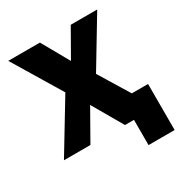

<svg xmlns="http://www.w3.org/2000/svg" viewBox="-155 -626 817 868"><g transform="rotate(-30 253.5 -191.5)"><path d="M5.1 0 183.8 -295.4H212.9L337.9 -515.1H476.1L303.5 -228.5H272.9L143.3 0ZM11.7 -515.1H177L300.3 -296.1H307.4L456.5 -52.2V0H323.7L191.2 -229.2H184.3ZM323.7 -108.6H506.8V131.8H370.6V0H323.7Z"/></g></svg>

Font: RobotoFlex
Style: Regular
Weight: 400
Designer: Berlow after Robertson
Foundry: Google
Version: Version 2.136